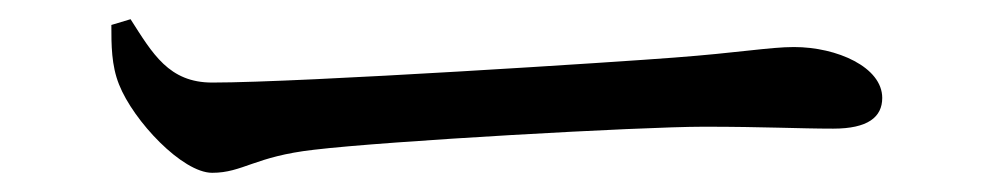

<svg xmlns="http://www.w3.org/2000/svg" viewBox="-20 -454 1040 200"><path d="M96 -428C96 -407 96 -386 104 -366C119 -328 170 -274 201 -274C233 -274 245 -291 307 -298C382 -307 647 -322 713 -322C777 -322 812 -320 848 -320C884 -320 899 -332 899 -352C899 -384 852 -405 807 -405C782 -405 749 -399 682 -394C632 -390 295 -368 201 -368C156 -368 139 -398 116 -434Z"/></svg>

Font: Source Han Serif JP Medium
Style: Regular
Weight: 500
Designer: Ryoko NISHIZUKA 西塚涼子 (kana & ideographs); Frank Grießhammer (Latin, Greek & Cyrillic); Wenlong ZHANG 张文龙 (bopomofo); San
Foundry: Adobe Systems Incorporated
Version: Version 1.001;PS 1.001;hotconv 16.6.54;makeotf.lib2.5.65590